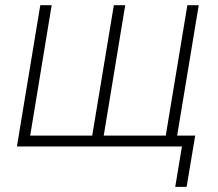

<svg xmlns="http://www.w3.org/2000/svg" viewBox="-20 -566 842 742"><path d="M135.7 -545.9H179.7L96.7 -42H336.4L419.9 -545.9H463.9L380.9 -42H620.6L704.1 -545.9H748L657.7 0H45.4ZM657.2 156.2 683.1 0H635.7L642.6 -42H734.4L701.2 156.2Z"/></svg>

Font: Inter ExtraLight
Style: Italic
Weight: 250
Italic angle: -9.3988°
Designer: Rasmus Andersson
Foundry: rsms
Version: Version 4.001;git-66647c0bb